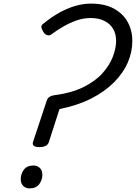

<svg xmlns="http://www.w3.org/2000/svg" viewBox="-20 -1031 754 1065"><path d="M198 -215Q177 -215 168 -222Q159 -229 163 -243L240 -475Q244 -487 255 -494Q266 -501 282 -503Q376 -515 442 -547.5Q508 -580 548 -624.5Q588 -669 606 -716.5Q624 -764 624 -804Q624 -843 607.5 -871Q591 -899 559.5 -915Q528 -931 483 -931Q442 -931 403 -917Q364 -903 329 -882.5Q294 -862 263 -839Q253 -832 240.5 -836.5Q228 -841 220 -855Q210 -871 209.5 -881.5Q209 -892 221 -900Q266 -937 310.5 -961.5Q355 -986 399 -998.5Q443 -1011 484 -1011Q561 -1011 612 -983Q663 -955 688.5 -908.5Q714 -862 714 -804Q714 -742 688.5 -683.5Q663 -625 611.5 -573.5Q560 -522 485 -484Q410 -446 310 -426L251 -243Q247 -229 233.5 -222Q220 -215 198 -215ZM143 14Q123 14 109 0.5Q95 -13 95 -38Q95 -65 112 -89Q129 -113 166 -113Q186 -113 200.5 -100Q215 -87 215 -61Q215 -34 198 -10Q181 14 143 14Z"/></svg>

Font: Playwrite CA
Style: Regular
Weight: 400
Designer: Veronika Burian, José Scaglione
Foundry: TypeTogether
Version: Version 1.002